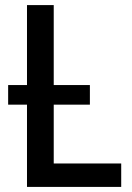

<svg xmlns="http://www.w3.org/2000/svg" viewBox="-20 -734 519 754"><path d="M86 0H456V-92H191V-323H333V-400H191V-714H86V-400H12V-323H86Z"/></svg>

Font: Noto Sans SemiCondensed Medium
Style: Regular
Weight: 500
Width: 4
Designer: Monotype Design Team
Foundry: Monotype Imaging Inc.
Version: Version 2.013